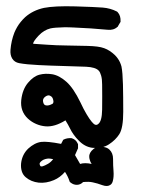

<svg xmlns="http://www.w3.org/2000/svg" viewBox="-20 -264 540 626"><path d="M206.5 326.2Q201.2 310.5 191.9 296.4Q175.8 314.9 155.8 323.2Q130.4 334 106 331.5Q81.1 328.6 64 314Q54.7 306.2 51 294.2Q47.4 282.2 48.8 268.1Q52.2 239.3 72.3 220.2Q82 211.4 92.5 205.8Q103 200.2 114.3 198.7Q133.8 196.3 179.2 205.1L184.6 194.8L186 191.9L189 190.4Q194.3 188 200.2 187Q206.1 186 212.9 186.5H213.9L214.8 187Q228 191.4 233.4 204.1L234.4 206.1V208V217.8V219.7L233.4 221.7L224.6 241.7L241.2 270.5Q256.3 265.6 278.8 270.5Q277.8 269 277.1 267.6Q276.4 266.1 275.6 264.9Q274.9 263.7 274.4 262.2Q273.9 260.7 273.4 259.3Q272.9 257.8 272.5 256.3Q272 254.9 271.7 253.4Q271.5 252 271.2 250.5Q271 249 271 247.6Q270 233.9 284.7 221.9Q299.3 210 322.8 216.3Q331.1 218.3 336.9 223.9Q342.8 229.5 345.7 237.1Q348.6 244.6 348.6 253.9Q348.6 276.9 350.1 293.5Q351.6 312.5 347.7 326.7Q345.7 334.5 340.3 338.4Q330.6 345.7 314 339.8Q296.9 333.5 282.7 330.6Q270.5 327.6 251 329.6Q242.2 338.4 231 338.6Q219.7 338.9 210 331.1L207.5 329.1ZM136.7 270Q146 264.6 153.3 254.9Q142.1 252 133.3 253.4Q127 254.4 121.8 256.8Q116.7 259.3 112.3 263.7Q109.4 267.1 109.1 269.5Q108.9 272 111.3 276.9Q114.7 282.7 136.7 270ZM280.3 217.8Q255.9 214.4 236.8 194.3Q227.5 185.1 220.5 175.3Q213.4 165.5 208.5 155.3Q201.7 141.6 193.4 128.4Q158.2 150.4 128.4 147.9Q112.3 146.5 97.7 140.1Q83 133.8 70.8 122.6Q45.4 98.6 49.3 62Q53.2 27.3 71.3 5.9Q89.4 -15.6 108.9 -20.5Q127.4 -25.4 149.9 -22Q173.3 -18.1 196.8 2.9Q219.7 23.4 242.2 69.8Q252.4 91.8 262 107.9Q271.5 124 279.3 133.3Q286.1 141.6 291 142.8Q295.9 144 299.8 140.6Q312.5 131.8 313 93.3Q313.5 49.8 313 11.7Q313 -5.9 309.8 -17.3Q306.6 -28.8 301.8 -33.7Q291.5 -44.9 260.7 -46.4Q226.1 -47.9 186.5 -48.8Q146 -49.8 106.4 -51.8Q66.4 -53.7 42.5 -58.1Q27.3 -61 20 -72.8Q12.7 -84.5 14.2 -101.6Q16.6 -131.3 26.9 -157.7Q30.8 -167 35.9 -175.8Q41 -184.6 47.6 -192.6Q54.2 -200.7 62 -208Q87.4 -230.5 123.5 -238.3Q158.2 -245.1 225.6 -243.2Q291.5 -241.2 314.9 -239.3Q339.8 -237.3 360.8 -226.6L362.3 -225.6L363.8 -224.1Q369.1 -218.3 371.3 -210.7Q373.5 -203.1 373 -194.8V-192.4L371.6 -190.4L364.7 -178.7L364.3 -177.2L362.8 -176.3Q350.1 -164.6 330.1 -167Q302.7 -169.4 275.9 -171.4Q249 -173.3 221.2 -174.3Q203.1 -175.3 188.2 -175Q173.3 -174.8 162.4 -173.8Q151.4 -172.9 144.5 -171.4Q123 -166 106.2 -148.2Q89.4 -130.4 87.9 -122.1V-121.6Q88.9 -121.1 90.8 -121.1Q105 -120.1 133.8 -118.2Q148.4 -117.2 164.1 -116.5Q179.7 -115.7 196.3 -115.7Q230.5 -115.2 265.6 -114.3Q283.7 -113.8 296.9 -112.1Q310.1 -110.4 319.6 -106.9Q329.1 -103.5 337.6 -97.9Q346.2 -92.3 354.5 -84.5Q359.9 -79.1 364 -73.2Q368.2 -67.4 371.1 -61Q374 -54.7 376 -47.4Q379.9 -28.3 380.9 11.7Q381.8 50.8 381.8 100.6Q381.8 153.3 369.1 173.3Q356.9 192.4 335.4 206.5Q324.2 213.9 310.3 216.6Q296.4 219.2 280.3 217.8ZM152.3 73.7Q153.3 72.3 153.8 70.6Q154.3 68.8 154.3 66.4Q154.3 64 153.3 61Q152.3 56.6 150.1 53.5Q147.9 50.3 143.6 48.3Q137.2 44.4 127.4 51.3Q118.2 58.1 120.6 68.4Q122.6 78.6 129.9 79.6Q139.2 81.5 152.3 73.7Z"/></svg>

Font: NaikaiFont
Style: Bold
Weight: 700
Version: Version 1.89